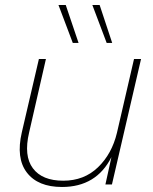

<svg xmlns="http://www.w3.org/2000/svg" viewBox="-20 -735 609 765"><path d="M293 -564H270L213 -715H242ZM427 -564H405L348 -715H377ZM514 -500H542L426 0H400L424 -109Q364 10 227 10Q131 10 87 -47.5Q43 -105 67 -208L135 -500H163L96 -207Q74 -114 111 -64.5Q148 -15 232 -15Q315 -15 370.5 -68.5Q426 -122 446 -206Z"/></svg>

Font: Elaine Sans ExtraLight
Style: Italic
Weight: 275
Italic angle: -13°
Designer: Wei Huang
Foundry: Wei Huang
Version: Version 2.001;December 24, 2019;FontCreator 12.0.0.2547 64-b